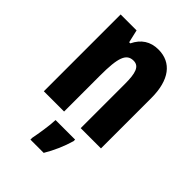

<svg xmlns="http://www.w3.org/2000/svg" viewBox="-229 -656 972 972"><g transform="rotate(45 257.0 -169.5)"><path d="M314 -560C257 -560 216 -533 191 -481H183L167 -550H53V0H198V-258C198 -386 214 -431 265 -431C306 -431 317 -392 317 -316V0H462V-361C462 -489 408 -560 314 -560ZM338 72V61H198C197 101 185 173 178 208V221H273C300 176 323 124 338 72Z"/></g></svg>

Font: Noto Sans Thai Looped ExtraCondensed ExtraBold
Style: Regular
Weight: 800
Width: 2
Designer: Sasikarn Vongin, Ben Mitchell
Foundry: The Fontpad Ltd
Version: Version 1.001